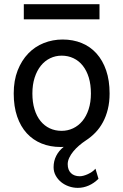

<svg xmlns="http://www.w3.org/2000/svg" viewBox="-20 -699 597 929"><path d="M136.7 -246.6Q136.7 -204.1 147 -170.4Q157.2 -136.7 176 -113.5Q194.8 -90.3 220.7 -78.1Q246.6 -65.9 278.3 -65.9Q307.6 -65.9 333.5 -78.1Q359.4 -90.3 378.7 -113.5Q397.9 -136.7 408.9 -170.4Q419.9 -204.1 419.9 -246.6Q419.9 -289.6 409.7 -323.5Q399.4 -357.4 380.6 -381.1Q361.8 -404.8 335.7 -417.2Q309.6 -429.7 278.3 -429.7Q248.5 -429.7 222.7 -417.2Q196.8 -404.8 177.7 -381.1Q158.7 -357.4 147.7 -323.5Q136.7 -289.6 136.7 -246.6ZM46.4 -246.6Q46.4 -309.6 65.4 -358.2Q84.5 -406.7 116.7 -440.2Q148.9 -473.6 191.9 -490.7Q234.9 -507.8 283.2 -507.8Q333.5 -507.8 375.2 -490.7Q417 -473.6 447 -440.2Q477.1 -406.7 493.7 -358.2Q510.3 -309.6 510.3 -246.6Q510.3 -205.1 501.7 -170.4Q493.2 -135.7 478 -107.7Q462.9 -79.6 441.7 -57.6Q420.4 -35.6 395.5 -19.5Q378.4 -8.3 362.5 5.4Q346.7 19 334.5 33.9Q322.3 48.8 314.9 64.7Q307.6 80.6 307.6 95.2Q307.6 123 323.2 138.4Q338.9 153.8 366.2 153.8Q374 153.8 384.3 151.1Q394.5 148.4 405 143.6Q415.5 138.7 425.3 132.1Q435.1 125.5 441.9 117.2L456.5 166Q435.1 187.5 409.4 198.7Q383.8 210 356.4 210Q334 210 313 202.6Q292 195.3 275.6 181.9Q259.3 168.5 249.3 150.1Q239.3 131.8 239.3 109.9Q239.3 80.1 252 55.2Q264.6 30.3 288.1 11.7Q284.2 11.7 280.8 12Q277.3 12.2 273.4 12.2Q223.1 12.2 181.4 -4.6Q139.6 -21.5 109.6 -54.2Q79.6 -86.9 63 -135.3Q46.4 -183.6 46.4 -246.6ZM95.2 -678.7H461.4V-605.5H95.2Z"/></svg>

Font: Andika
Style: Regular
Weight: 400
Designer: Victor Gaultney, Annie Olsen, Julie Remington, Don Collingsworth, Eric Hays
Foundry: SIL International
Version: Version 1.001